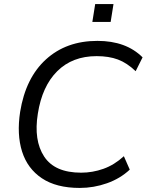

<svg xmlns="http://www.w3.org/2000/svg" viewBox="-20 -915 724 944"><path d="M372 9Q257 9 186 -38.5Q115 -86 88.5 -170Q62 -254 79 -365Q106 -532 206 -623Q306 -714 459 -714Q600 -714 681 -633L647 -565Q604 -606 559.5 -622.5Q515 -639 455 -639Q336 -639 261.5 -565Q187 -491 166 -356Q145 -225 197 -145.5Q249 -66 379 -66Q435 -66 488.5 -85Q542 -104 589 -147L618 -81Q571 -37 506 -14Q441 9 372 9ZM434 -807 448 -895H538L524 -807Z"/></svg>

Font: Mulish
Style: Italic
Weight: 400
Italic angle: -9°
Designer: Vernon Adams
Foundry: Vernon Adams
Version: Version 3.603; ttfautohint (v1.8.3)